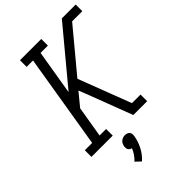

<svg xmlns="http://www.w3.org/2000/svg" viewBox="-282 -840 1187 1187"><g transform="rotate(-45 311.0 -247.0)"><path d="M25 0V-58H89L191 -677H135V-735H321V-677H257L208 -383L501 -735H622V-677H533L305 -403L437 -58H512V0H391L276 -302L258 -347L188 -262L154 -58H211V0ZM226 241 192 209Q208 194 220 176.5Q232 159 240 139Q233 138 227 134Q221 130 217.5 124Q214 118 213.5 110.5Q213 103 214 96Q216 87 220 78Q224 69 231.5 63Q239 57 248 54Q257 51 266 51Q275 51 283.5 54Q292 57 297 63Q302 69 303.5 78Q305 87 303 96Q297 136 277.5 174Q258 212 226 241Z"/></g></svg>

Font: Iosevka Slab LtExObl
Style: Regular
Weight: 300
Width: 7
Italic angle: -9°
Monospace: yes
Designer: Belleve Invis
Foundry: Belleve Invis
Version: Version 11.1.0; ttfautohint (v1.8.3)